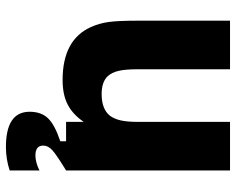

<svg xmlns="http://www.w3.org/2000/svg" viewBox="-96 -512 815 664"><g transform="rotate(90 312.0 -179.5)"><path d="M569 0Q515 33 499 47.5Q483 62 483 79Q483 106 517 106Q541 106 569 92V195Q530 208 488 208Q366 208 366 126Q366 86 388.5 62.5Q411 39 468 20V0H401V-61Q375 -23 341 -5.5Q307 12 256 12Q117 12 73 -86Q60 -115 55.5 -147.5Q51 -180 51 -250V-567H219V-248Q219 -206 224.5 -182Q230 -158 243 -144Q263 -123 305 -123Q357 -123 380 -152Q391 -167 396 -189.5Q401 -212 401 -248V-567H569Z"/></g></svg>

Font: Open Sauce One Black
Style: Regular
Weight: 900
Designer: Alfredo Marco Pradil
Foundry: Creative Sauce Fz LLC
Version: Version 1.477